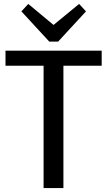

<svg xmlns="http://www.w3.org/2000/svg" viewBox="-20 -958 546 978"><path d="M498 -700V-623H254L303 -668V0H202V-668L250 -623H8V-700ZM418 -900 276 -746H231L89 -900L124 -938L279 -809H226L383 -938Z"/></svg>

Font: Pathway Extreme 28pt Medium
Style: Regular
Weight: 500
Designer: Eduardo Rodriguez Tunni
Foundry: Eduardo Rodriguez Tunni
Version: Version 1.001;gftools[0.9.26]